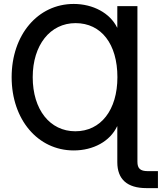

<svg xmlns="http://www.w3.org/2000/svg" viewBox="-20 -759 829 983"><path d="M683.6 69.3V-727.5H580.6V-617.7H579.6C543.5 -691.9 456.5 -738.8 357.4 -738.8C173.8 -738.8 39.6 -580.6 39.6 -363.8C39.6 -147 173.8 11.2 357.4 11.2C458 11.2 543.5 -35.6 579.6 -112.3H580.6V71.3C580.6 158.7 630.9 204.1 730 204.1H788.6V117.2H736.8C697.8 117.2 683.6 103 683.6 69.3ZM365.7 -86.9C235.4 -86.9 147.5 -197.8 147.5 -363.8C147.5 -528.3 236.8 -640.6 366.7 -640.6C498.5 -640.6 581.1 -533.7 581.1 -363.8C581.1 -196.3 496.6 -86.9 365.7 -86.9Z"/></svg>

Font: Inteeer Medium
Style: Regular
Weight: 500
Designer: Rasmus Andersson
Foundry: rsms
Version: Version 4.001;Glyphs 3.4 (3402)